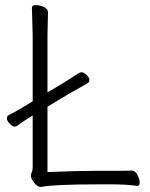

<svg xmlns="http://www.w3.org/2000/svg" viewBox="-20 -725 587 752"><path d="M166 -51Q281 -56 358 -56H458Q482 -56 495 -57H496Q509 -57 518 -40.5Q527 -24 527 -10.5Q527 3 518 3H516Q477 -3 413 -3H372Q192 -3 142 7H139Q126 7 113.5 -10Q101 -27 101 -35.5Q101 -44 104.5 -51Q108 -58 108 -70V-273Q59 -242 51.5 -235.5Q44 -229 36.5 -229Q29 -229 18 -240.5Q7 -252 7 -261Q7 -270 14 -274Q40 -287 85 -314L108 -328V-589L105 -695Q105 -705 120.5 -705Q136 -705 152 -697.5Q168 -690 168 -677L166 -588V-363L228 -400Q240 -408 255.5 -417.5Q271 -427 282 -434.5Q293 -442 300.5 -442Q308 -442 319 -431.5Q330 -421 330 -412Q330 -403 323 -399Q303 -387 284.5 -377Q266 -367 252 -359L166 -307Z"/></svg>

Font: LXGW WenKai Light
Style: Regular
Weight: 300
Designer: LXGW / Fontworks Inc.
Foundry: LXGW / Fontworks Inc.
Version: Version 1.501; October 10, 2024